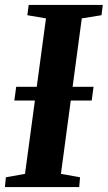

<svg xmlns="http://www.w3.org/2000/svg" viewBox="-28 -763 439 783"><path d="M-8 0 -4 -40 74 -54 159.5 -688 83.5 -701 89 -743H391L386 -701L305.5 -688L220.5 -54L298.5 -40L295 0ZM30.5 -353 38 -409H353.5L346 -353Z"/></svg>

Font: Merriweather 48pt
Style: Bold Italic
Weight: 700
Italic angle: -7.8°
Version: Version 2.101